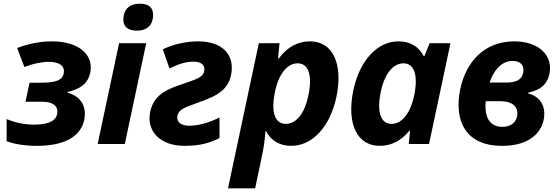

<svg xmlns="http://www.w3.org/2000/svg" viewBox="-20 -780 3025 1040"><path d="M179 10C335 10 417 -44 436 -129C447 -180 438 -252 346 -278V-282C419 -298 457 -331 469 -386C489 -484 406 -556 261 -556C197 -556 133 -543 73 -520L112 -417C161 -436 206 -445 245 -445C300 -445 333 -424 325 -382C318 -343 276 -332 201 -332H140L118 -229H208C267 -229 299 -205 289 -160C279 -118 227 -105 164 -105C107 -105 56 -118 16 -135V-15C59 1 116 10 179 10Z M722 -614C768 -614 799 -635 807 -676C815 -717 806 -760 737 -760C690 -760 660 -739 651 -699C642 -657 652 -614 722 -614ZM509 0H656L772 -546H625Z M979 10C1063 10 1114 -5 1169 -32V-143C1122 -121 1064 -99 1006 -99C962 -99 934 -118 941 -153C948 -186 978 -197 1036 -218C1129 -252 1211 -278 1231 -371C1255 -483 1185 -556 1053 -556C980 -556 912 -537 862 -513L898 -409C943 -431 983 -446 1028 -446C1069 -446 1093 -428 1086 -394C1080 -367 1061 -356 981 -329C901 -302 815 -276 794 -176C771 -71 846 10 979 10Z M1215 240H1362L1397 74C1408 24 1414 -17 1418 -70H1421C1447 -19 1494 10 1557 10C1672 10 1767 -92 1802 -254C1840 -436 1782 -556 1659 -556C1596 -556 1538 -528 1490 -463H1486L1494 -546H1382ZM1528 -109C1469 -109 1448 -172 1468 -275C1487 -376 1534 -437 1592 -437C1650 -437 1672 -375 1652 -271C1633 -170 1587 -109 1528 -109Z M2037 10C2100 10 2154 -19 2197 -71H2201L2194 0H2304L2420 -546H2307L2279 -476H2275C2249 -527 2202 -556 2139 -556C2024 -556 1929 -454 1894 -292C1856 -110 1914 10 2037 10ZM2101 -109C2043 -109 2021 -171 2041 -275C2060 -376 2107 -437 2166 -437C2223 -437 2245 -374 2225 -271C2206 -170 2159 -109 2101 -109Z M2700 10C2839 10 2908 -53 2925 -131C2935 -178 2927 -251 2841 -274V-278C2910 -293 2944 -324 2956 -379C2977 -481 2897 -556 2766 -556C2599 -556 2503 -440 2473 -297C2441 -144 2487 10 2700 10ZM2757 -450C2800 -450 2822 -425 2814 -385C2806 -349 2777 -333 2725 -333H2632C2662 -419 2710 -450 2757 -450ZM2701 -93C2632 -93 2603 -145 2611 -232H2689C2757 -232 2790 -200 2781 -151C2774 -114 2745 -93 2701 -93Z"/></svg>

Font: Noto Sans
Style: Bold Italic
Weight: 700
Italic angle: -12°
Designer: Monotype Design Team
Foundry: Monotype Imaging Inc.
Version: Version 2.013